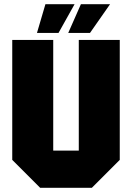

<svg xmlns="http://www.w3.org/2000/svg" viewBox="-20 -889 625 909"><path d="M38 -132V-700H232V-176H353V-700H547V-132L415 0H170ZM155 -733 195 -869H333L257 -733ZM303 -733 363 -869H501L406 -733Z"/></svg>

Font: Tektur SemiCondensed ExtraBold
Style: Regular
Weight: 800
Width: 4
Designer: Adam Jagosz
Foundry: Adam Jagosz
Version: Version 1.005;gftools[0.9.30]